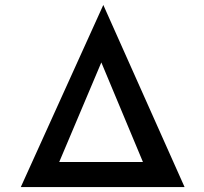

<svg xmlns="http://www.w3.org/2000/svg" viewBox="-20 -755 825 775"><path d="M64 0 397 -735 725 0ZM219 -101H557L389 -503Z"/></svg>

Font: Alatsi
Style: Regular
Weight: 400
Designer: Spyros Zevelakis, Eben Sorkin
Foundry: www.sorkintype.com
Version: Version 1.008; ttfautohint (v1.8.4.7-5d5b)